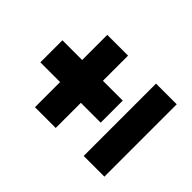

<svg xmlns="http://www.w3.org/2000/svg" viewBox="-136 -693 791 791"><g transform="rotate(-45 259.0 -298.0)"><path d="M48.5 -38V-158.5H470V-38ZM323.5 -206H195V-557.5H323.5ZM48.5 -321.5V-442.5H470V-321.5Z"/></g></svg>

Font: Anek Gurmukhi Medium
Style: Bold
Weight: 700
Version: Version 1.003